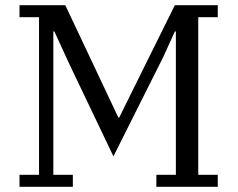

<svg xmlns="http://www.w3.org/2000/svg" viewBox="-20 -718 913 738"><path d="M55 -46H130V-652H55V-698H231L435 -266H438L652 -698H817V-652H742V-46H817V0H581V-46H656V-597H652L608 -500L416 -117L245 -475L189 -597H185V-46H260V0H55Z"/></svg>

Font: IBM Plex Serif
Style: Regular
Weight: 400
Designer: Mike Abbink, Paul van der Laan, Pieter van Rosmalen
Foundry: Bold Monday
Version: Version 2.6